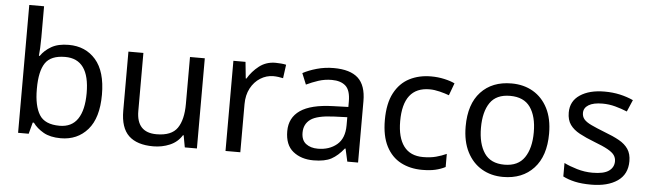

<svg xmlns="http://www.w3.org/2000/svg" viewBox="-48 -944 3847 1137"><g transform="rotate(5 1875.5 -375.0)"><path d="M173 -575Q173 -541 171.5 -511.5Q170 -482 168 -465H173Q196 -499 236 -522Q276 -545 339 -545Q439 -545 499.5 -475.5Q560 -406 560 -268Q560 -130 499 -60Q438 10 339 10Q276 10 236 -13Q196 -36 173 -68H166L148 0H85V-760H173ZM324 -472Q239 -472 206 -423Q173 -374 173 -271V-267Q173 -168 205.5 -115.5Q238 -63 326 -63Q398 -63 433.5 -116Q469 -169 469 -269Q469 -472 324 -472Z M1148 -536V0H1076L1063 -71H1059Q1033 -29 987 -9.5Q941 10 889 10Q792 10 743 -36.5Q694 -83 694 -185V-536H783V-191Q783 -63 902 -63Q991 -63 1025.5 -113Q1060 -163 1060 -257V-536Z M1568 -546Q1583 -546 1600.5 -544.5Q1618 -543 1631 -540L1620 -459Q1607 -462 1591.5 -464Q1576 -466 1562 -466Q1521 -466 1485 -443.5Q1449 -421 1427.5 -380.5Q1406 -340 1406 -286V0H1318V-536H1390L1400 -438H1404Q1430 -482 1471 -514Q1512 -546 1568 -546Z M1914 -545Q2012 -545 2059 -502Q2106 -459 2106 -365V0H2042L2025 -76H2021Q1986 -32 1947.5 -11Q1909 10 1841 10Q1768 10 1720 -28.5Q1672 -67 1672 -149Q1672 -229 1735 -272.5Q1798 -316 1929 -320L2020 -323V-355Q2020 -422 1991 -448Q1962 -474 1909 -474Q1867 -474 1829 -461.5Q1791 -449 1758 -433L1731 -499Q1766 -518 1814 -531.5Q1862 -545 1914 -545ZM1940 -259Q1840 -255 1801.5 -227Q1763 -199 1763 -148Q1763 -103 1790.5 -82Q1818 -61 1861 -61Q1929 -61 1974 -98.5Q2019 -136 2019 -214V-262Z M2487 10Q2416 10 2360.5 -19Q2305 -48 2273.5 -109Q2242 -170 2242 -265Q2242 -364 2275 -426Q2308 -488 2364.5 -517Q2421 -546 2493 -546Q2534 -546 2572 -537.5Q2610 -529 2634 -517L2607 -444Q2583 -453 2551 -461Q2519 -469 2491 -469Q2333 -469 2333 -266Q2333 -169 2371.5 -117.5Q2410 -66 2486 -66Q2530 -66 2563.5 -75Q2597 -84 2625 -97V-19Q2598 -5 2565.5 2.5Q2533 10 2487 10Z M3218 -269Q3218 -136 3150.5 -63Q3083 10 2968 10Q2897 10 2841.5 -22.5Q2786 -55 2754 -117.5Q2722 -180 2722 -269Q2722 -402 2789 -474Q2856 -546 2971 -546Q3044 -546 3099.5 -513.5Q3155 -481 3186.5 -419.5Q3218 -358 3218 -269ZM2813 -269Q2813 -174 2850.5 -118.5Q2888 -63 2970 -63Q3051 -63 3089 -118.5Q3127 -174 3127 -269Q3127 -364 3089 -418Q3051 -472 2969 -472Q2887 -472 2850 -418Q2813 -364 2813 -269Z M3706 -148Q3706 -70 3648 -30Q3590 10 3492 10Q3436 10 3395.5 1Q3355 -8 3324 -24V-104Q3356 -88 3401.5 -74.5Q3447 -61 3494 -61Q3561 -61 3591 -82.5Q3621 -104 3621 -140Q3621 -160 3610 -176Q3599 -192 3570.5 -208Q3542 -224 3489 -244Q3437 -264 3400 -284Q3363 -304 3343 -332Q3323 -360 3323 -404Q3323 -472 3378.5 -509Q3434 -546 3524 -546Q3573 -546 3615.5 -536.5Q3658 -527 3695 -510L3665 -440Q3631 -454 3594 -464Q3557 -474 3518 -474Q3464 -474 3435.5 -456.5Q3407 -439 3407 -409Q3407 -387 3420 -371.5Q3433 -356 3463.5 -341.5Q3494 -327 3545 -307Q3596 -288 3632 -268Q3668 -248 3687 -219.5Q3706 -191 3706 -148Z"/></g></svg>

Font: Noto Sans Chorasmian
Style: Regular
Weight: 400
Designer: Federico Parra Barrios
Foundry: Google LLC
Version: Version 1.004; ttfautohint (v1.8.4.7-5d5b)